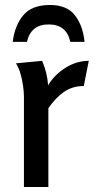

<svg xmlns="http://www.w3.org/2000/svg" viewBox="-20 -750 389 770"><path d="M149 -506Q169 -460 173 -408Q198 -450 242.5 -478Q287 -506 336 -506L316 -405Q270 -405 236 -381Q202 -357 174 -316V0H76V-361Q76 -381 72.5 -406Q69 -431 62 -455Q55 -479 44 -496ZM31 -582Q39 -648 73.5 -689Q108 -730 180 -730Q249 -730 281 -688Q313 -646 319 -582H262Q247 -652 175 -652Q104 -652 88 -582Z"/></svg>

Font: Rosario SemiBold
Style: Regular
Weight: 600
Designer: Hector Gatti
Foundry: Omnibus Type
Version: Version 1.101; ttfautohint (v1.8.1.43-b0c9)